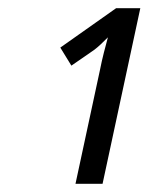

<svg xmlns="http://www.w3.org/2000/svg" viewBox="-20 -864 362 468"><path d="M164 -416H230L322 -844H263L127 -748L154 -704L209 -742C220 -750 232 -762 243 -773C237 -751 229 -721 224 -695Z"/></svg>

Font: Noto Sans Display SemiCondensed
Style: Italic
Weight: 400
Width: 4
Italic angle: -12°
Designer: Monotype Design Team
Foundry: Monotype Imaging Inc.
Version: Version 1.900